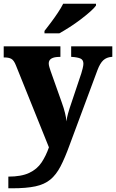

<svg xmlns="http://www.w3.org/2000/svg" viewBox="-22 -786 626 1036"><path d="M23 167Q93 167 135.5 147Q178 127 202 91Q226 55 242 9L64 -433Q53 -461 39 -468.5Q25 -476 3 -476H-2V-536H304V-479H300Q241 -479 241 -444Q241 -435 244.5 -423.5Q248 -412 251 -403L311 -234Q323 -201 329 -175.5Q335 -150 337 -131Q339 -153 345 -173Q351 -193 354 -203L417 -391Q420 -400 424 -416.5Q428 -433 428 -442Q428 -463 412.5 -470Q397 -477 366 -479H362V-536H584V-479H580Q553 -477 535.5 -461Q518 -445 504 -408L353 -2Q328 67 304.5 112Q281 157 249.5 183Q218 209 169 219.5Q120 230 43 230H23ZM218 -619Q233 -638 252.5 -664Q272 -690 290 -717Q308 -744 319 -766H496V-756Q487 -743 464.5 -723Q442 -703 413 -681Q384 -659 353.5 -639.5Q323 -620 298 -606H218Z"/></svg>

Font: Noto Serif Tamil ExtraBold
Style: Italic
Weight: 800
Italic angle: -12°
Designer: Indian Type Foundry, Tom Grace, and the Monotype Design Team
Foundry: Monotype Imaging Inc.
Version: Version 2.003; ttfautohint (v1.8.4.7-5d5b)